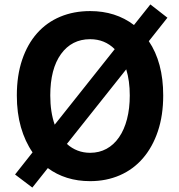

<svg xmlns="http://www.w3.org/2000/svg" viewBox="-20 -804 810 867"><path d="M282 -154Q327 -114 387 -114Q428 -114 461 -132Q494 -150 517.5 -184Q541 -218 553.5 -266Q566 -314 566 -373Q566 -406 562 -435.5Q558 -465 550 -491ZM498 -582Q453 -627 387 -627Q304 -627 255.5 -560Q207 -493 207 -373Q207 -298 227 -241ZM652 -618Q684 -571 700.5 -509.5Q717 -448 717 -373Q717 -283 693 -211.5Q669 -140 625.5 -89.5Q582 -39 521 -12.5Q460 14 387 14Q331 14 283 -1Q235 -16 196 -45L126 43L48 -16L127 -116Q93 -165 74.5 -229.5Q56 -294 56 -373Q56 -463 80 -534Q104 -605 147.5 -654Q191 -703 252 -728.5Q313 -754 387 -754Q502 -754 585 -691L659 -784L736 -724Z"/></svg>

Font: SpoqaHanSans-Bold
Style: Regular
Weight: 700
Designer: [Spoqa Han Sans] Dong-huui Kim \uAE40 \uB3D9 \uD718   [Noto Sans] Ryoko NISHIZUKA \u897F \u585A \u6DBC \u5B50  (kana & i
Foundry: Spoqa (http://www.spoqa-han-sans.com)
Version: Version 2.000